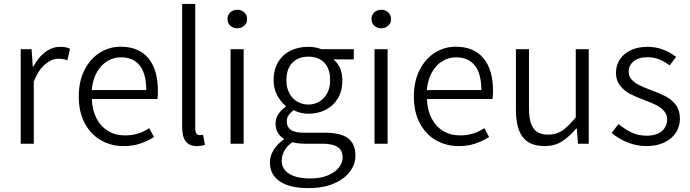

<svg xmlns="http://www.w3.org/2000/svg" viewBox="-20 -735 3530 982"><path d="M141.6 -483.4 147.5 -395H150.9Q175.8 -441.9 211.4 -468.8Q247.1 -495.6 287.6 -495.6Q303.2 -495.6 314.9 -493.4Q326.7 -491.2 337.9 -485.4L324.7 -426.8Q311.5 -431.2 302 -432.9Q292.5 -434.6 278.8 -434.6Q244.6 -434.6 210.7 -406.2Q176.8 -377.9 152.8 -318.4V0H85.9V-483.4Z M787.6 -270Q787.6 -243.7 785.2 -228.5H449.7Q451.7 -171.9 473.4 -129.9Q495.1 -87.9 532.7 -65.2Q570.3 -42.5 619.6 -42.5Q654.8 -42.5 685.1 -51.8Q715.3 -61 743.2 -79.6L767.6 -34.2Q732.9 -12.7 695.8 -0.2Q658.7 12.2 611.8 12.2Q547.9 12.2 495.6 -17.8Q443.4 -47.9 413.1 -105.2Q382.8 -162.6 382.8 -241.2Q382.8 -318.8 412.1 -376.7Q441.4 -434.6 490.2 -465.3Q539.1 -496.1 597.2 -496.1Q689.9 -496.1 738.8 -437.3Q787.6 -378.4 787.6 -270ZM599.1 -441.9Q560.5 -441.9 528.1 -421.9Q495.6 -401.9 474.6 -364Q453.6 -326.2 449.2 -274.4H728Q728 -357.4 694.8 -399.7Q661.6 -441.9 599.1 -441.9Z M978.5 -714.8V-78.1Q978.5 -61 984.6 -52.5Q990.7 -43.9 1000.5 -43.9Q1008.8 -43.9 1018.6 -45.9L1028.3 4.9Q1011.2 12.2 987.3 12.2Q948.2 12.2 929.9 -12Q911.6 -36.1 911.6 -84V-714.8Z M1193.8 -685.1Q1214.8 -685.1 1229.2 -671.9Q1243.7 -658.7 1243.7 -637.2Q1243.7 -616.7 1229.2 -603.5Q1214.8 -590.3 1193.8 -590.3Q1172.4 -590.3 1158 -603.5Q1143.6 -616.7 1143.6 -637.2Q1143.6 -658.7 1158 -671.9Q1172.4 -685.1 1193.8 -685.1ZM1226.1 -483.4V0H1159.2V-483.4Z M1431.6 -25.4Q1412.1 -37.1 1400.6 -56.9Q1389.2 -76.7 1389.2 -103.5Q1389.2 -151.9 1441.4 -189V-192.9Q1415 -214.8 1397.2 -248.5Q1379.4 -282.2 1379.4 -324.2Q1379.4 -378.9 1402.6 -417.5Q1425.8 -456.1 1466.1 -475.8Q1506.3 -495.6 1557.1 -495.6Q1592.8 -495.6 1623.5 -483.4H1789.6V-431.2H1685.1Q1731 -394.5 1731 -322.3Q1731 -271 1708.5 -232.7Q1686 -194.3 1646.5 -173.8Q1606.9 -153.3 1557.1 -153.3Q1537.1 -153.3 1517.3 -158.2Q1497.6 -163.1 1481 -171.9Q1463.4 -156.2 1455.1 -144.3Q1446.8 -132.3 1446.8 -112.8Q1446.8 -86.4 1466.8 -71.3Q1486.8 -56.2 1535.2 -56.2H1639.2Q1723.1 -56.2 1760.5 -27.6Q1797.9 1 1797.9 61.5Q1797.9 105.5 1769 143.6Q1740.2 181.6 1686 204.3Q1631.8 227.1 1559.1 227.1Q1461.4 227.1 1410.9 192.6Q1360.4 158.2 1360.4 95.2Q1360.4 63 1379.4 32Q1398.4 1 1431.6 -21.5ZM1557.1 -445.3Q1506.3 -445.3 1475.6 -414.3Q1444.8 -383.3 1444.8 -324.2Q1444.8 -286.1 1460 -258.1Q1475.1 -230 1500.7 -215.1Q1526.4 -200.2 1557.1 -200.2Q1587.4 -200.2 1612.8 -215.1Q1638.2 -230 1653.3 -258.1Q1668.5 -286.1 1668.5 -324.2Q1668.5 -384.3 1638.2 -414.8Q1607.9 -445.3 1557.1 -445.3ZM1732.4 70.3Q1732.4 34.2 1707 17.1Q1681.6 0 1628.9 0H1537.1Q1505.4 0 1475.6 -7.8Q1447.8 11.2 1434.3 36.4Q1420.9 61.5 1420.9 86.9Q1420.9 129.4 1458.5 153.6Q1496.1 177.7 1568.8 177.7Q1617.7 177.7 1655 162.6Q1692.4 147.5 1712.4 122.8Q1732.4 98.1 1732.4 70.3Z M1930.2 -685.1Q1951.2 -685.1 1965.6 -671.9Q1980 -658.7 1980 -637.2Q1980 -616.7 1965.6 -603.5Q1951.2 -590.3 1930.2 -590.3Q1908.7 -590.3 1894.3 -603.5Q1879.9 -616.7 1879.9 -637.2Q1879.9 -658.7 1894.3 -671.9Q1908.7 -685.1 1930.2 -685.1ZM1962.4 -483.4V0H1895.5V-483.4Z M2501.5 -270Q2501.5 -243.7 2499 -228.5H2163.6Q2165.5 -171.9 2187.3 -129.9Q2209 -87.9 2246.6 -65.2Q2284.2 -42.5 2333.5 -42.5Q2368.7 -42.5 2398.9 -51.8Q2429.2 -61 2457 -79.6L2481.4 -34.2Q2446.8 -12.7 2409.7 -0.2Q2372.6 12.2 2325.7 12.2Q2261.7 12.2 2209.5 -17.8Q2157.2 -47.9 2127 -105.2Q2096.7 -162.6 2096.7 -241.2Q2096.7 -318.8 2126 -376.7Q2155.3 -434.6 2204.1 -465.3Q2252.9 -496.1 2311 -496.1Q2403.8 -496.1 2452.6 -437.3Q2501.5 -378.4 2501.5 -270ZM2313 -441.9Q2274.4 -441.9 2241.9 -421.9Q2209.5 -401.9 2188.5 -364Q2167.5 -326.2 2163.1 -274.4H2441.9Q2441.9 -357.4 2408.7 -399.7Q2375.5 -441.9 2313 -441.9Z M2685.5 -483.4V-183.6Q2685.5 -134.8 2695.3 -105Q2705.1 -75.2 2726.6 -60.8Q2748 -46.4 2784.2 -46.4Q2824.2 -46.4 2854.7 -66.4Q2885.3 -86.4 2924.8 -134.8V-483.4H2991.2V0H2936L2930.2 -77.6H2927.2Q2889.2 -33.2 2852.1 -10.5Q2814.9 12.2 2766.1 12.2Q2689 12.2 2653.8 -33.7Q2618.7 -79.6 2618.7 -174.3V-483.4Z M3288.6 -41Q3321.8 -41 3345.2 -52Q3368.7 -63 3380.4 -81.8Q3392.1 -100.6 3392.1 -124Q3392.1 -149.4 3376.2 -167.5Q3360.4 -185.5 3336.9 -197.3Q3313.5 -209 3278.3 -222.2Q3233.9 -238.3 3202.9 -254.6Q3171.9 -271 3151.1 -297.6Q3130.4 -324.2 3130.4 -362.3Q3130.4 -399.9 3149.7 -430.2Q3168.9 -460.4 3205.6 -478Q3242.2 -495.6 3292.5 -495.6Q3333.5 -495.6 3371.3 -481.4Q3409.2 -467.3 3438 -443.8L3404.8 -400.4Q3377.4 -420.9 3350.8 -431.6Q3324.2 -442.4 3292.5 -442.4Q3245.1 -442.4 3220.2 -421.1Q3195.3 -399.9 3195.3 -367.7Q3195.3 -345.2 3210.2 -328.6Q3225.1 -312 3247.6 -300.5Q3270 -289.1 3305.2 -275.9Q3355.5 -257.3 3385.3 -241.9Q3415 -226.6 3436.3 -198.7Q3457.5 -170.9 3457.5 -127.4Q3457.5 -88.9 3437.3 -57.1Q3417 -25.4 3378.2 -6.6Q3339.4 12.2 3285.6 12.2Q3236.3 12.2 3190.4 -6.3Q3144.5 -24.9 3108.4 -54.7L3143.1 -100.6Q3179.2 -71.3 3212.4 -56.2Q3245.6 -41 3288.6 -41Z"/></svg>

Font: Varta
Style: Light
Weight: 300
Designer: Joana Correia, Viktoriya Grabowska, Eben Sorkin
Foundry: Sorkin Type
Version: Version 1.002; ttfautohint (v1.3) -l 8 -r 24 -G 200 -x 12 -H